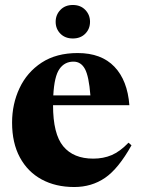

<svg xmlns="http://www.w3.org/2000/svg" viewBox="-20 -738 566 771"><path d="M292 -525Q387 -525 439.5 -470Q492 -415 499.5 -315.5H193Q193 -200 234 -150.5Q275 -101 354.5 -101Q395 -101 428.5 -115.2Q462 -129.5 496 -165L508 -154.5Q455.5 -60.5 401.8 -23.8Q348 13 278 13Q203.5 13 147.2 -17.5Q91 -48 59.8 -106Q28.5 -164 28.5 -245.5Q28.5 -320.5 58.5 -384.2Q88.5 -448 147.2 -486.5Q206 -525 292 -525ZM275 -490.5Q239.5 -490.5 218.8 -461Q198 -431.5 194 -355H343Q337 -432 321 -461.2Q305 -490.5 275 -490.5ZM272.5 -583.5Q241.5 -583.5 222.5 -602.8Q203.5 -622 203.5 -650.5Q203.5 -678.5 222.5 -698.2Q241.5 -718 272.5 -718Q303.5 -718 322.5 -698.2Q341.5 -678.5 341.5 -650.5Q341.5 -622 322.5 -602.8Q303.5 -583.5 272.5 -583.5Z"/></svg>

Font: Newsreader 72pt
Style: Bold
Weight: 700
Designer: Hugues Gentile
Foundry: Production Type
Version: Version 1.003; ttfautohint (v1.8.3)